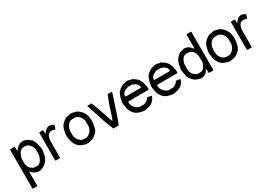

<svg xmlns="http://www.w3.org/2000/svg" viewBox="37 -1657 4003 2817"><g transform="rotate(-30 2038.5 -248.0)"><path d="M250 -509.8H257.8Q328.1 -509.8 398.4 -439.5Q437.5 -376 449.2 -275.4V-240.2Q437.5 -149.4 402.3 -91.8Q333 -5.9 242.2 -5.9H238.3Q180.7 -16.6 148.4 -48.8L125 -76.2L121.1 -56.6V162.1L113.3 169.9H46.9L39.1 162.1V-490.2L46.9 -498H113.3L121.1 -490.2V-443.4L125 -423.8Q185.5 -505.9 238.3 -505.9ZM121.1 -220.7Q121.1 -122.1 218.8 -87.9H269.5Q326.2 -87.9 363.3 -193.4L367.2 -220.7V-306.6Q367.2 -357.4 308.6 -412.1L269.5 -427.7H234.4Q149.4 -427.7 121.1 -291Z M710 -511.7Q784.2 -496.1 784.2 -480.5Q773.4 -418.9 756.8 -418L725.6 -429.7H698.2Q628.9 -429.7 616.2 -308.6V-27.3L608.4 -19.5H542L534.2 -27.3V-492.2L542 -500H596.7L604.5 -492.2V-453.1L608.4 -433.6H612.3Q612.3 -457 670.9 -500Z M1068.4 -507.8H1099.6Q1107.4 -500 1158.2 -492.2Q1246.1 -450.2 1280.3 -351.6Q1287.6 -309.6 1291 -293V-246.1Q1281.2 -138.7 1252 -93.8Q1200.2 -36.1 1153.3 -19.5L1084 -3.9H1048.8L978.5 -27.3Q913.1 -54.7 880.9 -132.8Q869.1 -159.2 857.4 -238.3V-273.4Q870.1 -372.1 900.4 -418Q968.8 -500 1041 -500Q1041 -500 1068.4 -507.8ZM939.5 -281.2V-222.7Q939.5 -177.7 970.7 -132.8Q1012.7 -85.9 1052.7 -85.9H1103.5Q1164.6 -106.4 1189.5 -156.2Q1200.7 -172.9 1209 -210.9V-289.1Q1209 -334 1177.7 -378.9Q1135.7 -425.8 1095.7 -425.8H1064.5Q986.3 -425.8 951.2 -339.8Q939.5 -314.5 939.5 -281.2Z M1408.2 -484.4Q1420.9 -484.4 1459 -367.2L1548.8 -105.5Q1562.5 -116.2 1629.9 -335.9L1658.2 -410.2Q1681.6 -484.4 1693.4 -484.4H1752L1759.8 -476.6Q1615.2 -21.5 1595.7 -3.9H1506.8L1439.5 -179.7L1341.8 -480.5L1345.7 -484.4Z M2020.5 -507.8H2051.8Q2067.4 -496.1 2102.5 -496.1Q2194.3 -452.1 2219.7 -378.9Q2231.4 -352.5 2239.3 -296.9L2243.2 -293V-246.1L2235.4 -238.3H1899.4L1891.6 -230.5V-214.8Q1891.6 -162.1 1950.2 -109.4Q1984.4 -85.9 2008.8 -85.9H2075.2Q2125 -93.8 2165 -152.3Q2235.4 -144.5 2235.4 -136.7Q2220.7 -80.1 2165 -39.1Q2127.9 -15.6 2048.8 -3.9H2020.5Q1936.5 -15.6 1891.6 -50.8Q1817.4 -120.1 1817.4 -210.9Q1811.5 -210.9 1809.6 -238.3V-273.4Q1821.3 -358.4 1856.4 -421.9Q1925.8 -500 1993.2 -500Q1993.2 -506.8 2020.5 -507.8ZM1891.6 -328.1 1899.4 -320.3H2153.3L2161.1 -328.1V-332Q2161.1 -396.5 2063.5 -425.8H2001Q1891.6 -398.4 1891.6 -328.1Z M2508.8 -507.8H2540Q2555.7 -496.1 2590.8 -496.1Q2682.6 -452.1 2708 -378.9Q2719.7 -352.5 2727.5 -296.9L2731.4 -293V-246.1L2723.6 -238.3H2387.7L2379.9 -230.5V-214.8Q2379.9 -162.1 2438.5 -109.4Q2472.7 -85.9 2497.1 -85.9H2563.5Q2613.3 -93.8 2653.3 -152.3Q2723.6 -144.5 2723.6 -136.7Q2709 -80.1 2653.3 -39.1Q2616.2 -15.6 2537.1 -3.9H2508.8Q2424.8 -15.6 2379.9 -50.8Q2305.7 -120.1 2305.7 -210.9Q2299.8 -210.9 2297.9 -238.3V-273.4Q2309.6 -358.4 2344.7 -421.9Q2414.1 -500 2481.4 -500Q2481.4 -506.8 2508.8 -507.8ZM2379.9 -328.1 2387.7 -320.3H2641.6L2649.4 -328.1V-332Q2649.4 -396.5 2551.8 -425.8H2489.3Q2379.9 -398.4 2379.9 -328.1Z M3134.3 -666H3199.7L3207.5 -658.2V-17.6L3199.7 -9.8H3134.3L3125.5 -17.6V-60.5L3121.6 -80.1H3117.7Q3076.7 2 3000.5 2H2978L2902.8 -25.4Q2834.5 -81.1 2816.9 -134.8L2798.3 -236.3V-263.7Q2813 -373 2841.3 -412.1Q2897.9 -494.1 2970.2 -494.1L2978 -502H2996.6Q3064.9 -502 3117.7 -427.7V-423.8H3121.6L3125.5 -443.4V-658.2ZM2880.4 -279.3V-216.8Q2880.4 -120.1 2978 -80.1H3023.9Q3092.3 -80.1 3125.5 -189.5V-283.2Q3125.5 -330.1 3087.4 -388.7Q3038.6 -419.9 3023.9 -419.9H2984.9Q2913.6 -419.9 2884.3 -314.5Z M3485.4 -507.8H3516.6Q3524.4 -500 3575.2 -492.2Q3663.1 -450.2 3697.3 -351.6Q3704.6 -309.6 3708 -293V-246.1Q3698.2 -138.7 3668.9 -93.8Q3617.2 -36.1 3570.3 -19.5L3501 -3.9H3465.8L3395.5 -27.3Q3330.1 -54.7 3297.9 -132.8Q3286.1 -159.2 3274.4 -238.3V-273.4Q3287.1 -372.1 3317.4 -418Q3385.7 -500 3458 -500Q3458 -500 3485.4 -507.8ZM3356.4 -281.2V-222.7Q3356.4 -177.7 3387.7 -132.8Q3429.7 -85.9 3469.7 -85.9H3520.5Q3581.5 -106.4 3606.4 -156.2Q3617.7 -172.9 3626 -210.9V-289.1Q3626 -334 3594.7 -378.9Q3552.7 -425.8 3512.7 -425.8H3481.4Q3403.3 -425.8 3368.2 -339.8Q3356.4 -314.5 3356.4 -281.2Z M3957 -511.7Q4031.2 -496.1 4031.2 -480.5Q4020.5 -418.9 4003.9 -418L3972.7 -429.7H3945.3Q3876 -429.7 3863.3 -308.6V-27.3L3855.5 -19.5H3789.1L3781.2 -27.3V-492.2L3789.1 -500H3843.8L3851.6 -492.2V-453.1L3855.5 -433.6H3859.4Q3859.4 -457 3918 -500Z"/></g></svg>

Font: LaylaRuqaa
Style: Regular
Weight: 400
Version: Version 2.0